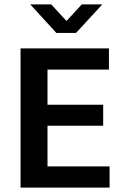

<svg xmlns="http://www.w3.org/2000/svg" viewBox="-20 -849 552 869"><path d="M73 -630H473V-534H195V-375H447V-280H195V-96H476V0H73ZM324 -700H235L117 -829H212L281 -754L350 -829H443Z"/></svg>

Font: Mukta Malar SemiBold
Style: Regular
Weight: 600
Designer: Aadarsh Rajan, Girish Dalvi, Yashodeep Gholap
Foundry: Ek Type
Version: Version 2.538;PS 1.000;hotconv 16.6.51;makeotf.lib2.5.65220;